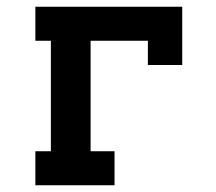

<svg xmlns="http://www.w3.org/2000/svg" viewBox="-20 -550 640 570"><path d="M85 0V-101H131V-429H85V-530H521V-357H419V-429H249V-101H320V0Z"/></svg>

Font: Iosevka Slab Extended
Style: Bold
Weight: 700
Width: 7
Monospace: yes
Designer: Belleve Invis
Foundry: Belleve Invis
Version: Version 11.1.0; ttfautohint (v1.8.3)